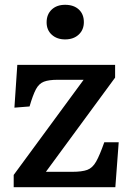

<svg xmlns="http://www.w3.org/2000/svg" viewBox="-20 -779 541 799"><path d="M37 0V-51L328 -447H220Q183 -447 162.5 -439Q142 -431 129.5 -407.5Q117 -384 103 -336L40 -331L52 -509H459V-456L171 -64H280Q321 -64 343 -72Q365 -80 380 -106.5Q395 -133 414 -187H474L460 0ZM251 -615Q217 -615 195.5 -634.5Q174 -654 174 -686Q174 -719 195 -739Q216 -759 251 -759Q287 -759 308 -739.5Q329 -720 329 -687Q329 -655 307.5 -635Q286 -615 251 -615Z"/></svg>

Font: Literata Medium
Style: Regular
Weight: 500
Designer: Latin by Veronika Burian and Jose Scaglione. Greek by Irene Vlachou. Cyrillic by Vera Evstafieva.
Foundry: TypeTogether
Version: Version 3.103; ttfautohint (v1.8.4.7-5d5b);gftools[0.9.29]